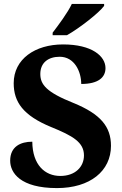

<svg xmlns="http://www.w3.org/2000/svg" viewBox="-20 -951 625 981"><path d="M249 -784V-771H322C386 -807 487 -886 512 -921V-931H347C326 -886 278 -822 249 -784ZM271 10C440 10 547 -77 547 -206C547 -303 495 -368 355 -425C217 -480 186 -519 186 -573C186 -631 227 -661 285 -661C360 -661 395 -586 395 -522C483 -522 519 -556 519 -603C519 -664 450 -724 302 -724C159 -724 50 -649 50 -526C50 -430 98 -361 241 -302C352 -257 409 -224 409 -157C409 -99 365 -52 288 -52C210 -52 146 -108 145 -227C85 -227 32 -202 32 -130C32 -68 84 10 271 10Z"/></svg>

Font: Noto Serif Hentaigana Bold
Style: Regular
Weight: 700
Designer: Kazuhiro Yamada
Foundry: nipponia
Version: Version 1.000